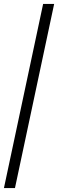

<svg xmlns="http://www.w3.org/2000/svg" viewBox="-22 -740 306 975"><path d="M-2 215 197 -720H253L54 215Z"/></svg>

Font: Radio Canada Light
Style: Italic
Weight: 300
Italic angle: -12°
Designer: Charles Daoud, Etienne Aubert Bonn, Alexandre Saumier Demers, Jacques Le Bailly
Foundry: Radio-Canada
Version: Version 2.104; ttfautohint (v1.8.4.7-5d5b);gftools[0.9.28.de